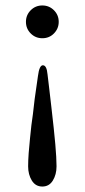

<svg xmlns="http://www.w3.org/2000/svg" viewBox="-20 -514 310 703"><path d="M75 -434Q75 -459 92.5 -476.5Q110 -494 135 -494Q160 -494 177.5 -476.5Q195 -459 195 -434Q195 -409 177 -391Q160 -374 135 -374Q110 -374 92.5 -391.5Q75 -409 75 -434ZM119 -236Q124 -275 137 -275Q151 -275 154 -242Q156 -226 159.5 -196Q163 -166 168 -123Q178 -37 182.5 14Q187 65 187 95Q187 125 173.5 147Q160 169 135 169Q110 169 96.5 147Q83 125 83 95Q83 74 85 46.5Q87 19 90 -8.5Q93 -36 95 -56Q100 -88 107 -152Z"/></svg>

Font: Benne
Style: Regular
Weight: 400
Designer: John-Daniel Harrington
Version: Version 1.001